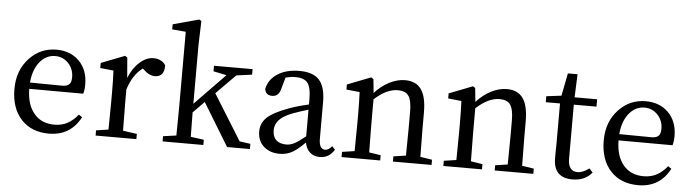

<svg xmlns="http://www.w3.org/2000/svg" viewBox="-49 -1022 4499 1248"><g transform="rotate(5 2200.5 -398.0)"><path d="M296 14Q184 14 117 -57Q49 -130 49 -256Q49 -379 124 -458Q196 -534 300 -534Q390 -534 447 -478Q505 -420 505 -325Q505 -288 497 -264L145 -265Q146 -159 197 -102Q244 -47 327 -47Q378 -47 416 -69Q449 -87 481 -126L503 -111Q438 14 296 14ZM357 -304Q391 -304 405 -321Q416 -335 416 -365Q416 -417 382 -454Q347 -492 295 -492Q240 -492 200 -448Q154 -397 146 -306Z M601 0V-34L681 -46Q683 -156 683 -230V-287Q683 -365 680 -431L593 -440V-473L747 -533L762 -523L773 -391Q800 -458 844 -496Q887 -534 933 -534Q959 -534 980.5 -523Q1002 -512 1012 -493Q1012 -418 950 -418Q916 -418 882 -449L869 -461Q805 -414 774 -316V-230Q774 -159 776 -47L867 -34V0Z M1038 0V-34L1124 -46Q1126 -166 1126 -230V-723L1037 -731V-764L1206 -810L1221 -802L1216 -646V-261L1414 -465L1328 -483V-519H1580V-483L1478 -469L1352 -342L1537 -44L1608 -34V0H1459L1289 -279L1216 -205Q1216 -148 1218 -46L1304 -34V0Z M1803 14Q1740 14 1701 -20Q1658 -56 1658 -120Q1658 -173 1695 -209Q1736 -249 1839 -286Q1890 -305 1965 -322V-356Q1965 -435 1940 -465Q1917 -492 1860 -492Q1833 -492 1798 -483L1777 -408Q1764 -357 1722 -357Q1678 -357 1673 -399Q1687 -462 1743.5 -498Q1800 -534 1885 -534Q1973 -534 2013 -491Q2055 -446 2055 -346V-108Q2055 -38 2095 -38Q2117 -38 2139 -65L2159 -44Q2125 12 2065 12Q2025 12 1999.5 -11Q1974 -34 1967 -74Q1918 -25 1887 -8Q1849 14 1803 14ZM1840 -50Q1868 -50 1894 -64Q1917 -76 1965 -114V-288Q1913 -273 1864 -255Q1798 -230 1772 -196Q1751 -170 1751 -135Q1751 -93 1776 -70Q1800 -50 1840 -50Z M2206 0V-34L2287 -46Q2289 -158 2289 -230V-287Q2289 -365 2286 -431L2199 -440V-473L2353 -533L2368 -523L2377 -433Q2419 -480 2471 -507Q2524 -534 2574 -534Q2645 -534 2679 -487Q2714 -439 2714 -335V-230Q2714 -156 2716 -46L2793 -34V0H2541V-34L2622 -46Q2624 -156 2624 -230V-332Q2624 -405 2603 -436Q2582 -465 2533 -465Q2460 -465 2380 -392V-230Q2380 -158 2382 -46L2458 -34V0Z M2870 0V-34L2951 -46Q2953 -158 2953 -230V-287Q2953 -365 2950 -431L2863 -440V-473L3017 -533L3032 -523L3041 -433Q3083 -480 3135 -507Q3188 -534 3238 -534Q3309 -534 3343 -487Q3378 -439 3378 -335V-230Q3378 -156 3380 -46L3457 -34V0H3205V-34L3286 -46Q3288 -156 3288 -230V-332Q3288 -405 3267 -436Q3246 -465 3197 -465Q3124 -465 3044 -392V-230Q3044 -158 3046 -46L3122 -34V0Z M3713 14Q3589 14 3589 -114Q3589 -126 3589 -149Q3590 -182 3590 -205V-471H3497V-510L3595 -522L3624 -670H3687L3681 -519H3828V-471H3680V-118Q3680 -36 3743 -36Q3775 -36 3818 -67L3840 -42Q3795 14 3713 14Z M4141 14Q4029 14 3962 -57Q3894 -130 3894 -256Q3894 -379 3969 -458Q4041 -534 4145 -534Q4235 -534 4292 -478Q4350 -420 4350 -325Q4350 -288 4342 -264L3990 -265Q3991 -159 4042 -102Q4089 -47 4172 -47Q4223 -47 4261 -69Q4294 -87 4326 -126L4348 -111Q4283 14 4141 14ZM4202 -304Q4236 -304 4250 -321Q4261 -335 4261 -365Q4261 -417 4227 -454Q4192 -492 4140 -492Q4085 -492 4045 -448Q3999 -397 3991 -306Z"/></g></svg>

Font: GenRyuMin TW M
Style: Regular
Weight: 500
Version: Version 1.501;PS 1;hotconv 16.6.51;makeotf.lib2.5.65220